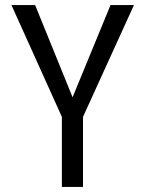

<svg xmlns="http://www.w3.org/2000/svg" viewBox="-20 -734 570 754"><path d="M223 0H306V-275L506 -714H414L265 -352L118 -714H25L223 -275Z"/></svg>

Font: Noto Sans Mono Condensed
Style: Regular
Weight: 400
Width: 3
Designer: Monotype Design Team
Foundry: Monotype Imaging Inc.
Version: Version 2.014